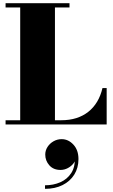

<svg xmlns="http://www.w3.org/2000/svg" viewBox="-20 -770 699 1188"><path d="M14.5 0V-26H105V-724H14.5V-750H410V-724H320V-26H358.5Q410 -26 452 -39.2Q494 -52.5 526.2 -78Q558.5 -103.5 580.8 -140.5Q603 -177.5 614 -225H640V0ZM258.5 398.5V376.5Q310 376.5 353 357.8Q396 339 421 300.5Q446 262 442.5 203H449Q449 222 435.5 240Q422 258 400.2 269.8Q378.5 281.5 354.5 281.5Q310.5 281.5 285.2 252.8Q260 224 260 186.5Q260 161 274 139.2Q288 117.5 311.2 104.2Q334.5 91 361.5 91Q403 91 434.2 124.8Q465.5 158.5 465.5 214.5Q465.5 269 439.5 310.5Q413.5 352 367 375.2Q320.5 398.5 258.5 398.5Z"/></svg>

Font: Bodoni Moda 9pt Black
Style: Regular
Weight: 900
Designer: Owen Earl
Foundry: indestructible type
Version: Version 2.005